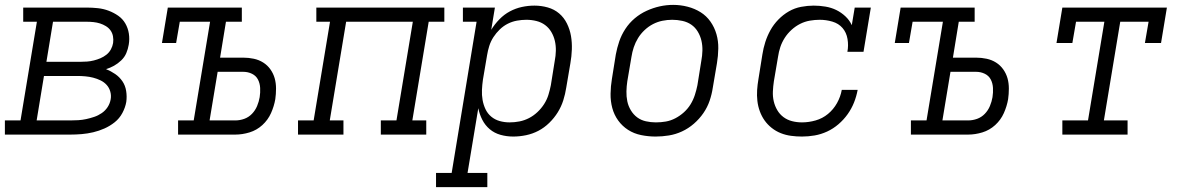

<svg xmlns="http://www.w3.org/2000/svg" viewBox="-33 -551 4853 786"><path d="M-13 0V-58H51L118 -462H62V-520H322Q345 -520 368 -517.5Q391 -515 412 -507Q433 -499 451 -486.5Q469 -474 480 -455Q491 -436 494.5 -413.5Q498 -391 494 -368Q491 -350 484 -333.5Q477 -317 463.5 -304Q450 -291 434 -282Q418 -273 401 -268Q421 -260 438.5 -248Q456 -236 468 -218.5Q480 -201 483.5 -178.5Q487 -156 484 -134Q480 -111 468 -88.5Q456 -66 436.5 -50.5Q417 -35 394.5 -25Q372 -15 348.5 -9.5Q325 -4 301.5 -2Q278 0 255 0ZM157 -298H297Q310 -298 323.5 -299Q337 -300 351 -303.5Q365 -307 378 -312.5Q391 -318 402.5 -327Q414 -336 421 -349Q428 -362 430 -375Q432 -389 429.5 -402.5Q427 -416 419.5 -426.5Q412 -437 400.5 -444Q389 -451 376.5 -455Q364 -459 350 -460.5Q336 -462 322 -462H184ZM255 -58Q271 -58 287.5 -59Q304 -60 320 -63.5Q336 -67 352.5 -72.5Q369 -78 383.5 -88Q398 -98 407.5 -112.5Q417 -127 420 -144Q423 -160 418.5 -176Q414 -192 403.5 -203.5Q393 -215 378.5 -222Q364 -229 348.5 -233Q333 -237 316.5 -238.5Q300 -240 283 -240H147L117 -58Z M696 0V-58H760L827 -462H703L688 -375H630L654 -520H957V-462H892L868 -315H963Q985 -315 1006 -310.5Q1027 -306 1044.5 -295Q1062 -284 1074 -267Q1086 -250 1091.5 -230.5Q1097 -211 1097 -188.5Q1097 -166 1094 -145Q1089 -116 1076.5 -88Q1064 -60 1041 -39Q1018 -18 988.5 -9Q959 0 930 0ZM930 -58Q949 -58 967 -64.5Q985 -71 998.5 -85Q1012 -99 1019.5 -117Q1027 -135 1030 -153Q1033 -172 1032 -191Q1031 -210 1023 -225.5Q1015 -241 998.5 -249Q982 -257 963 -257H858L825 -58Z M1187 0V-58H1251L1318 -462H1262V-520H1786V-462H1722L1655 -58H1712V0H1526V-58H1590L1657 -462H1384L1317 -58H1373V0Z M1752 215V157H1816L1918 -462H1862V-520H1993L1978 -429Q1992 -452 2011.5 -472Q2031 -492 2054.5 -504.5Q2078 -517 2103.5 -522.5Q2129 -528 2155 -528Q2183 -528 2209.5 -520.5Q2236 -513 2256 -496Q2276 -479 2288 -454.5Q2300 -430 2304.5 -403.5Q2309 -377 2308 -348.5Q2307 -320 2302 -292L2285 -192Q2281 -166 2273 -140.5Q2265 -115 2250.5 -91.5Q2236 -68 2215.5 -48Q2195 -28 2171 -15.5Q2147 -3 2120.5 2.5Q2094 8 2068 8Q2041 8 2016 1Q1991 -6 1972 -22Q1953 -38 1941.5 -60.5Q1930 -83 1925 -108L1881 157H1962V215ZM2053 -50Q2074 -50 2094 -54Q2114 -58 2132.5 -67.5Q2151 -77 2167 -92Q2183 -107 2194.5 -125Q2206 -143 2212 -162.5Q2218 -182 2222 -202L2238 -302Q2242 -322 2242.5 -343Q2243 -364 2238.5 -383.5Q2234 -403 2224 -420Q2214 -437 2198.5 -448.5Q2183 -460 2163 -465Q2143 -470 2122 -470Q2103 -470 2083.5 -466.5Q2064 -463 2046 -454Q2028 -445 2013 -430.5Q1998 -416 1987 -399Q1976 -382 1970 -363Q1964 -344 1961 -325L1944 -225Q1941 -204 1940 -183Q1939 -162 1942.5 -142Q1946 -122 1954.5 -104Q1963 -86 1978 -73.5Q1993 -61 2012.5 -55.5Q2032 -50 2053 -50Z M2651 8Q2621 8 2591.5 2Q2562 -4 2538 -19.5Q2514 -35 2497.5 -58Q2481 -81 2473.5 -109Q2466 -137 2466.5 -167.5Q2467 -198 2472 -228L2488 -328Q2493 -355 2502 -381.5Q2511 -408 2527 -432.5Q2543 -457 2565.5 -476Q2588 -495 2614.5 -507Q2641 -519 2668 -525Q2695 -531 2723 -531Q2753 -531 2782 -523.5Q2811 -516 2835 -501Q2859 -486 2875.5 -462.5Q2892 -439 2900 -411Q2908 -383 2907.5 -352.5Q2907 -322 2902 -292L2885 -192Q2881 -165 2872 -138.5Q2863 -112 2846.5 -88Q2830 -64 2807.5 -44.5Q2785 -25 2759 -13Q2733 -1 2705.5 3.5Q2678 8 2651 8ZM2652 -50Q2673 -50 2693 -53.5Q2713 -57 2732 -67Q2751 -77 2767 -91.5Q2783 -106 2794 -124Q2805 -142 2811.5 -162Q2818 -182 2822 -202L2838 -302Q2842 -323 2842.5 -344Q2843 -365 2838.5 -384.5Q2834 -404 2823.5 -421.5Q2813 -439 2797 -450Q2781 -461 2760.5 -465.5Q2740 -470 2719 -470Q2699 -470 2679 -466Q2659 -462 2640.5 -452.5Q2622 -443 2606 -428Q2590 -413 2579 -395Q2568 -377 2561.5 -357.5Q2555 -338 2552 -318L2535 -218Q2532 -198 2531.5 -177Q2531 -156 2535 -136.5Q2539 -117 2549.5 -99.5Q2560 -82 2575.5 -70.5Q2591 -59 2611 -54.5Q2631 -50 2652 -50Z M3250 8Q3227 8 3205 5Q3183 2 3163 -6Q3143 -14 3126 -27.5Q3109 -41 3097 -58Q3085 -75 3077.5 -95.5Q3070 -116 3067.5 -138Q3065 -160 3066.5 -182.5Q3068 -205 3072 -228L3088 -328Q3092 -354 3100 -379Q3108 -404 3121 -427.5Q3134 -451 3153.5 -471Q3173 -491 3196.5 -504.5Q3220 -518 3246.5 -523Q3273 -528 3298 -528Q3322 -528 3346 -524Q3370 -520 3390.5 -510Q3411 -500 3428 -484Q3445 -468 3454 -448L3466 -520H3532L3502 -339H3436Q3441 -365 3436.5 -391.5Q3432 -418 3416 -436.5Q3400 -455 3374.5 -462.5Q3349 -470 3323 -470Q3303 -470 3282.5 -466.5Q3262 -463 3243 -453.5Q3224 -444 3207.5 -429Q3191 -414 3179.5 -396Q3168 -378 3161.5 -358.5Q3155 -339 3152 -318L3135 -218Q3132 -198 3131 -177Q3130 -156 3134.5 -136.5Q3139 -117 3149 -100Q3159 -83 3174.5 -71.5Q3190 -60 3209.5 -55Q3229 -50 3250 -50Q3278 -50 3306 -58Q3334 -66 3356.5 -84.5Q3379 -103 3393.5 -129Q3408 -155 3413 -183H3478Q3473 -156 3463 -131Q3453 -106 3437 -83.5Q3421 -61 3399.5 -42.5Q3378 -24 3353 -12.5Q3328 -1 3302 3.5Q3276 8 3250 8Z M3696 0V-58H3760L3827 -462H3703L3688 -375H3630L3654 -520H3957V-462H3892L3868 -315H3963Q3985 -315 4006 -310.5Q4027 -306 4044.5 -295Q4062 -284 4074 -267Q4086 -250 4091.5 -230.5Q4097 -211 4097 -188.5Q4097 -166 4094 -145Q4089 -116 4076.5 -88Q4064 -60 4041 -39Q4018 -18 3988.5 -9Q3959 0 3930 0ZM3930 -58Q3949 -58 3967 -64.5Q3985 -71 3998.5 -85Q4012 -99 4019.5 -117Q4027 -135 4030 -153Q4033 -172 4032 -191Q4031 -210 4023 -225.5Q4015 -241 3998.5 -249Q3982 -257 3963 -257H3858L3825 -58Z M4316 0V-58H4421L4488 -462H4372L4357 -375H4292L4316 -520H4744L4720 -375H4654L4669 -462H4553L4486 -58H4583V0Z"/></svg>

Font: Iosevka Etoile Light Oblique
Style: Regular
Weight: 300
Italic angle: -9°
Designer: Belleve Invis
Foundry: Belleve Invis
Version: Version 15.5.2; ttfautohint (v1.8.4)